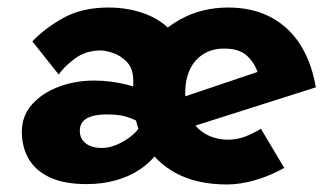

<svg xmlns="http://www.w3.org/2000/svg" viewBox="-20 -478 889 510"><path d="M210 11Q151 11 113 -6.5Q75 -24 56.5 -55.5Q38 -87 38 -128Q38 -170 65 -200.5Q92 -231 136 -247.5Q180 -264 229 -264Q273 -264 315.5 -253.5Q358 -243 380 -230L358 -150Q330 -164 312 -169Q294 -174 262 -174Q241 -174 225 -169.5Q209 -165 200.5 -155.5Q192 -146 192 -131Q192 -109 208 -97Q224 -85 250 -85Q269 -85 287.5 -92.5Q306 -100 322 -111.5Q338 -123 347 -135V-173H399V-73Q379 -46 351 -27.5Q323 -9 287.5 1Q252 11 210 11ZM334 -227V-263Q334 -296 317 -313.5Q300 -331 279.5 -337.5Q259 -344 248 -344Q208 -344 179 -322.5Q150 -301 136 -280L66 -368Q99 -403 148.5 -430.5Q198 -458 268 -458Q322 -458 367.5 -440.5Q413 -423 441 -388.5Q469 -354 469 -301V-281ZM583 12Q503 12 447.5 -18Q392 -48 363 -101Q334 -154 334 -223Q334 -289 368 -342Q402 -395 459 -426.5Q516 -458 586 -458Q680 -458 740.5 -403.5Q801 -349 819 -246L479 -138L448 -214L694 -297L665 -284Q657 -310 636.5 -329.5Q616 -349 575 -349Q544 -349 520.5 -334.5Q497 -320 484.5 -293.5Q472 -267 472 -231Q472 -190 487 -162.5Q502 -135 528 -121Q554 -107 586 -107Q609 -107 630.5 -115Q652 -123 673 -136L735 -32Q700 -12 659.5 0Q619 12 583 12Z"/></svg>

Font: Josefin Sans Thin
Style: Bold
Weight: 700
Version: Version 2.000